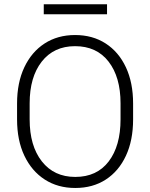

<svg xmlns="http://www.w3.org/2000/svg" viewBox="-20 -888 717 917"><path d="M615.7 -393.6V-317.9Q615.7 -217.8 581.5 -144.3Q547.4 -70.8 485.4 -30.5Q423.3 9.8 339.4 9.8Q256.3 9.8 193.8 -30.5Q131.3 -70.8 96.4 -144.3Q61.5 -217.8 61.5 -317.9V-393.6Q61.5 -493.2 96.2 -566.7Q130.9 -640.1 193.1 -680.4Q255.4 -720.7 338.4 -720.7Q422.4 -720.7 484.6 -680.4Q546.9 -640.1 581.3 -566.7Q615.7 -493.2 615.7 -393.6ZM555.7 -317.9V-394.5Q555.7 -520 498.5 -593.8Q441.4 -667.5 338.4 -667.5Q237.3 -667.5 179.4 -593.8Q121.6 -520 121.6 -394.5V-317.9Q121.6 -191.4 179.9 -117.2Q238.3 -43 339.4 -43Q442.9 -43 499.3 -117.2Q555.7 -191.4 555.7 -317.9ZM491.2 -867.7V-819.8H189V-867.7Z"/></svg>

Font: Vazirmatn UI FD ExtraLight
Style: Regular
Weight: 200
Designer: Saber Rastikerdar
Foundry: Saber Rastikerdar
Version: Version 33.003